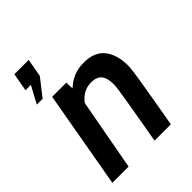

<svg xmlns="http://www.w3.org/2000/svg" viewBox="-199 -810 920 920"><g transform="rotate(-45 260.5 -350.0)"><path d="M22 0 109.5 -495.5H205.5L208.5 -415L132 0ZM308 0Q323.5 -87.5 333.2 -145Q343 -202.5 348.8 -237Q354.5 -271.5 357 -289.8Q359.5 -308 360.2 -316Q361 -324 361 -329Q361 -372 344.2 -392.2Q327.5 -412.5 291 -412.5Q259.5 -412.5 235.2 -397.5Q211 -382.5 190.5 -353L202 -450Q231 -478.5 262.2 -491.5Q293.5 -504.5 332.5 -504.5Q405 -504.5 439 -461Q473 -417.5 473 -345Q473 -338 472.2 -328Q471.5 -318 468.8 -298.2Q466 -278.5 460.2 -242.5Q454.5 -206.5 444.2 -147.5Q434 -88.5 418.5 0ZM70.5 -521H31L78 -608H41.5L58 -700H155L138.5 -608Z"/></g></svg>

Font: Cabin SemiCondensedSemiBold
Style: Italic
Weight: 600
Width: 4
Italic angle: -10°
Designer: Pablo Impallari
Foundry: Pablo Impallari. http://www.impallari.com Igino Marini. http://www.ikern.com
Version: Version 3.001